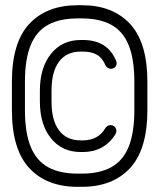

<svg xmlns="http://www.w3.org/2000/svg" viewBox="-20 -657 616 742"><path d="M428.6 -422.2Q430.8 -418.2 430.8 -413Q430.8 -403.4 424.1 -397.2Q417.5 -391.1 408.2 -391.1Q401.5 -391.1 396.3 -394.9Q391.1 -398.6 387.9 -404Q376 -432.9 354.9 -445.2Q333.9 -457.6 301 -457.6H291.8Q237.5 -457.6 208.3 -419.1Q179.1 -380.5 179.1 -306V-264.9Q179.1 -191.2 208.3 -152.9Q237.5 -114.5 291.8 -114.5H301Q328.6 -114.5 351.1 -126.1Q373.5 -137.8 388.4 -163.8Q392.2 -168 396.6 -170.7Q400.9 -173.4 407.2 -173.4Q417.5 -173.4 423.6 -166.6Q429.8 -159.9 429.8 -150.9Q429.8 -144.8 426.5 -139Q405.4 -104.4 373.1 -86.9Q340.9 -69.5 301 -69.5H291.8Q219.8 -69.5 176.9 -122.7Q134.1 -175.9 134.1 -264.9V-306Q134.1 -395.2 176.9 -448.8Q219.8 -502.4 291.8 -502.4H301Q395.6 -502.4 428.6 -422.2ZM26 -340.9Q26 -492.5 93.1 -564.6Q160.1 -636.8 280.1 -636.8H296.5Q415.5 -636.8 482.6 -564.6Q549.6 -492.5 549.6 -340.9V-231.9Q549.6 -79.9 482.6 -7.4Q415.5 65 296.5 65H280.1Q160.1 65 93.1 -7.4Q26 -79.9 26 -231.9ZM76.4 -340.9V-231.9Q76.4 -143.5 98.8 -89.3Q121.2 -35.1 166.4 -10.6Q211.6 14 280.1 14H296.5Q364 14 409.4 -10.6Q454.8 -35.1 477 -89.3Q499.2 -143.5 499.2 -231.9V-340.9Q499.2 -428.9 477 -482.9Q454.8 -537 409.4 -561.4Q364 -585.8 296.5 -585.8H280.1Q211.6 -585.8 166.4 -561.4Q121.2 -537 98.8 -482.9Q76.4 -428.9 76.4 -340.9Z"/></svg>

Font: Libertine-Super Thin
Style: Regular
Weight: 100
Designer: Bastien Sozeau
Foundry: NBR — Bastien Sozeau
Version: Version 2.003;gftools[0.9.33]